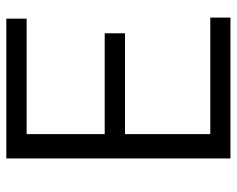

<svg xmlns="http://www.w3.org/2000/svg" viewBox="-91 -660 751 609"><g transform="rotate(-90 284.5 -355.5)"><path d="M533.2 -64V0H86.4V-710.9H529.8V-646.5H163.6V-398.9H483.4V-334.5H163.6V-64Z"/></g></svg>

Font: Vazirmatn UI FD Light
Style: Regular
Weight: 300
Designer: Saber Rastikerdar
Foundry: Saber Rastikerdar
Version: Version 33.003